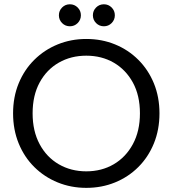

<svg xmlns="http://www.w3.org/2000/svg" viewBox="-20 -892 826 919"><path d="M393 7.2Q320 7.2 256.2 -18.8Q192.4 -44.8 144.3 -92.4Q96.2 -140 69.4 -205.6Q42.6 -271.2 42.6 -349.5Q42.6 -427.7 69.4 -493Q96.2 -558.2 144.3 -605.8Q192.4 -653.5 256.2 -679.5Q320 -705.5 393 -705.5Q467 -705.5 530.6 -679.5Q594.3 -653.5 642 -605.8Q689.8 -558.2 716.6 -493Q743.3 -427.7 743.3 -349.5Q743.3 -271.2 716.6 -205.6Q689.8 -140 642 -92.4Q594.3 -44.8 530.6 -18.8Q467 7.2 393 7.2ZM393 -71.9Q466.6 -71.9 524.4 -105.8Q582.2 -139.6 616 -202.1Q649.8 -264.6 649.8 -349.5Q649.8 -435.1 616 -496.9Q582.2 -558.6 524.4 -592.1Q466.6 -625.5 393 -625.5Q319.6 -625.5 261.3 -592.1Q203 -558.6 169.6 -496.9Q136.1 -435.1 136.1 -349.5Q136.1 -264.6 169.6 -202.1Q203 -139.6 261.3 -105.8Q319.6 -71.9 393 -71.9ZM314.6 -766.2Q292.5 -766.2 277.2 -781.6Q261.9 -797.1 261.9 -818.9Q261.9 -840.7 277.2 -856.1Q292.5 -871.5 314.6 -871.5Q336.4 -871.5 351.8 -856.1Q367.2 -840.7 367.2 -818.9Q367.2 -797.1 351.8 -781.6Q336.4 -766.2 314.6 -766.2ZM477.3 -766.2Q455.2 -766.2 439.9 -781.6Q424.6 -797.1 424.6 -818.9Q424.6 -840.7 439.9 -856.1Q455.2 -871.5 477.3 -871.5Q499.1 -871.5 514.4 -856.1Q529.7 -840.7 529.7 -818.9Q529.7 -797.1 514.4 -781.6Q499.1 -766.2 477.3 -766.2Z"/></svg>

Font: Poppins Variable
Style: Regular
Weight: 100
Designer: Jonny Pinhorn
Foundry: Indian Type Foundry
Version: Version 6.000